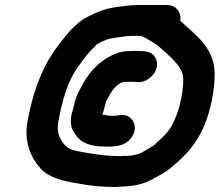

<svg xmlns="http://www.w3.org/2000/svg" viewBox="-20 -708 875 765"><path d="M543 -565C544 -565 543 -565 544 -564C560 -558 575 -547 590 -539C605 -530 617 -520 629 -508C645 -496 673 -468 686 -452C697 -439 709 -419 710 -398C712 -330 688 -241 656 -194C640 -169 614 -149 594 -130C580 -120 564 -112 548 -102C532 -92 511 -89 489 -87C479 -87 469 -87 459 -86C412 -86 373 -91 333 -98C298 -104 261 -107 241 -127C221 -149 204 -177 212 -221C227 -306 250 -387 292 -443C313 -473 334 -501 360 -525C364 -530 367 -533 371 -534C393 -547 413 -555 442 -558C461 -561 487 -565 506 -565ZM647 -688H527C502 -688 469 -683 445 -680C399 -674 366 -660 329 -641C271 -611 232 -553 193 -501C142 -425 108 -330 89 -220C75 -139 105 -75 145 -33C179 1 230 13 291 23C336 32 386 37 440 37C451 36 463 36 474 35C522 33 563 22 598 0L627 -16C641 -24 654 -33 665 -43L693 -67L724 -98C747 -123 765 -150 782 -182C812 -238 838 -342 835 -424C830 -524 752 -573 698 -626C704 -659 680 -688 647 -688ZM388 -251C392 -264 396 -277 399 -290C403 -310 411 -319 420 -335C431 -355 446 -370 466 -380C467 -380 467 -380 468 -381C471 -381 475 -381 478 -382H516L525 -381C575 -375 626 -435 598 -480C584 -502 562 -505 526 -505H509C476 -505 453 -501 427 -488C378 -465 342 -428 313 -379C299 -352 285 -332 277 -297L272 -277C270 -268 267 -260 265 -252C259 -216 263 -198 279 -174C301 -139 339 -124 400 -124H417C452 -124 480 -132 499 -154C539 -200 508 -259 454 -249C449 -248 444 -247 439 -247H412C405 -249 397 -251 388 -251Z"/></svg>

Font: Blanket
Style: BdObl
Weight: 700
Foundry: Cannot Into Space Fonts
Version: Version 0.9